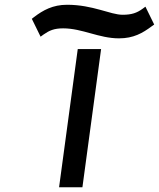

<svg xmlns="http://www.w3.org/2000/svg" viewBox="-20 -786 667 806"><path d="M261.6 -766C201.6 -766 160.5 -743 122.5 -714L113.6 -707L150.4 -632L162.7 -641C187 -658 207.2 -667 245.2 -667C325.2 -667 395.5 -625 479.5 -625C540.5 -625 578.5 -647 617.4 -676L627.3 -683L590.5 -758L578.3 -749C555 -732 532.9 -724 494.9 -724C442.9 -724 370.6 -766 261.6 -766ZM404.4 -580H306.4L228 0H326Z"/></svg>

Font: Charger
Style: ExBdIt
Weight: 400
Designer: Jasper
Foundry: Cannot Into Space Fonts
Version: Version 0.99